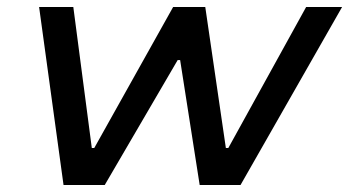

<svg xmlns="http://www.w3.org/2000/svg" viewBox="-20 -530 1000 550"><path d="M162 0 92 -510H190L243 -106H250L476 -510H568L627 -106H634L857 -510H960L669 0H552L496 -358H489L280 0Z"/></svg>

Font: Saira Expanded Medium
Style: Italic
Weight: 500
Width: 7
Italic angle: -12°
Designer: Hector Gatti with collaboration of the Omnibus-Type team
Foundry: Omnibus-Type
Version: Version 1.101